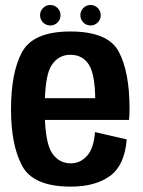

<svg xmlns="http://www.w3.org/2000/svg" viewBox="-20 -724 559 750"><path d="M256.5 5Q110 5 66.5 -76.2Q23 -157.5 23 -296.5Q23 -443 67 -522Q111 -601 255 -601Q402 -601 444 -522Q486 -443 486 -299.5Q486 -275 484 -255.5H155.5Q159.5 -166 181 -130Q207.5 -86 257 -86Q293.5 -86 320 -115.2Q346.5 -144.5 351 -208L475 -179.5Q467 -78 409.5 -36.5Q352 5 256.5 5ZM155.5 -340.5H352Q350.5 -434.5 327.5 -471Q303 -510 255 -510Q208 -510 181.5 -469Q159 -435 155.5 -340.5ZM176.5 -624.5Q160 -624.5 148.2 -636.2Q136.5 -648 136.5 -664.5Q136.5 -681 148.2 -692.8Q160 -704.5 176.5 -704.5Q193 -704.5 204.8 -692.8Q216.5 -681 216.5 -664.5Q216.5 -648 204.8 -636.2Q193 -624.5 176.5 -624.5ZM334 -624.5Q317 -624.5 305.5 -636.2Q294 -648 294 -664.5Q294 -681 305.5 -692.8Q317 -704.5 334 -704.5Q350 -704.5 361.8 -692.8Q373.5 -681 373.5 -664.5Q373.5 -648 361.8 -636.2Q350 -624.5 334 -624.5Z"/></svg>

Font: Anybody SemiBold
Style: Regular
Weight: 600
Designer: Tyler Finck
Foundry: Etcetera Type Company
Version: Version 1.010; ttfautohint (v1.8.3) -l 8 -r 50 -G 200 -x 14 